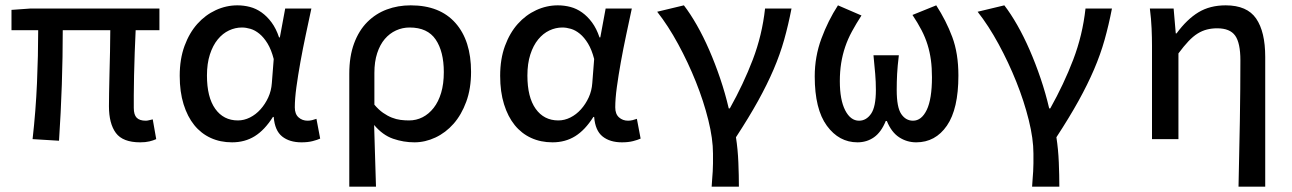

<svg xmlns="http://www.w3.org/2000/svg" viewBox="-20 -521 4840 719"><path d="M505 12Q440 12 414 -23Q388 -58 388 -123Q388 -139 388.5 -172Q389 -205 390 -244.5Q391 -284 392 -327Q393 -370 393 -408H215Q215 -309 211.5 -204Q208 -99 201 6L102 0Q114 -106 118.5 -210Q123 -314 123 -408H23V-484L93 -489H577V-408H488Q486 -369 484.5 -324.5Q483 -280 482 -238.5Q481 -197 481 -164.5Q481 -132 481 -117Q481 -91 492 -80Q503 -69 526 -69Q531 -69 537 -70.5Q543 -72 552 -74L565 0Q554 5 539.5 8.5Q525 12 505 12Z M849 12Q805 12 769 -4.5Q733 -21 707.5 -52.5Q682 -84 667.5 -130.5Q653 -177 653 -237Q653 -300 671 -349Q689 -398 719 -431.5Q749 -465 788 -483Q827 -501 869 -501Q893 -501 916 -495Q939 -489 959.5 -474.5Q980 -460 997 -437Q1014 -414 1025 -381H1028L1048 -489H1146Q1136 -442 1125 -390.5Q1114 -339 1105 -289Q1096 -239 1090 -195Q1084 -151 1084 -119Q1084 -94 1098 -81.5Q1112 -69 1132 -69Q1140 -69 1148.5 -71Q1157 -73 1165 -76L1179 -2Q1168 3 1150.5 7.5Q1133 12 1109 12Q1064 12 1036.5 -10Q1009 -32 1005 -83H1002Q971 -34 934 -11Q897 12 849 12ZM871 -70Q894 -70 916 -81Q938 -92 955.5 -111.5Q973 -131 984.5 -156Q996 -181 998 -210L1005 -300Q996 -335 982 -358Q968 -381 951.5 -394.5Q935 -408 918 -413Q901 -418 886 -418Q861 -418 837.5 -407Q814 -396 795.5 -373.5Q777 -351 766 -317Q755 -283 755 -238Q755 -157 786 -113.5Q817 -70 871 -70Z M1288 178V-245Q1288 -310 1306 -358.5Q1324 -407 1355.5 -438.5Q1387 -470 1428.5 -485.5Q1470 -501 1518 -501Q1627 -501 1685.5 -435Q1744 -369 1744 -252Q1744 -189 1726 -140Q1708 -91 1678.5 -57.5Q1649 -24 1610.5 -6Q1572 12 1532 12Q1491 12 1452 -1.5Q1413 -15 1381 -53Q1383 10 1384.5 63.5Q1386 117 1388 178ZM1512 -70Q1539 -70 1562.5 -82Q1586 -94 1604 -117Q1622 -140 1632 -173.5Q1642 -207 1642 -251Q1642 -328 1611.5 -373Q1581 -418 1514 -418Q1487 -418 1463 -407Q1439 -396 1421 -375Q1403 -354 1392.5 -322Q1382 -290 1382 -248V-129Q1398 -110 1414.5 -98.5Q1431 -87 1447.5 -80.5Q1464 -74 1480 -72Q1496 -70 1512 -70Z M2049 12Q2005 12 1969 -4.5Q1933 -21 1907.5 -52.5Q1882 -84 1867.5 -130.5Q1853 -177 1853 -237Q1853 -300 1871 -349Q1889 -398 1919 -431.5Q1949 -465 1988 -483Q2027 -501 2069 -501Q2093 -501 2116 -495Q2139 -489 2159.5 -474.5Q2180 -460 2197 -437Q2214 -414 2225 -381H2228L2248 -489H2346Q2336 -442 2325 -390.5Q2314 -339 2305 -289Q2296 -239 2290 -195Q2284 -151 2284 -119Q2284 -94 2298 -81.5Q2312 -69 2332 -69Q2340 -69 2348.5 -71Q2357 -73 2365 -76L2379 -2Q2368 3 2350.5 7.5Q2333 12 2309 12Q2264 12 2236.5 -10Q2209 -32 2205 -83H2202Q2171 -34 2134 -11Q2097 12 2049 12ZM2071 -70Q2094 -70 2116 -81Q2138 -92 2155.5 -111.5Q2173 -131 2184.5 -156Q2196 -181 2198 -210L2205 -300Q2196 -335 2182 -358Q2168 -381 2151.5 -394.5Q2135 -408 2118 -413Q2101 -418 2086 -418Q2061 -418 2037.5 -407Q2014 -396 1995.5 -373.5Q1977 -351 1966 -317Q1955 -283 1955 -238Q1955 -157 1986 -113.5Q2017 -70 2071 -70Z M2645 178Q2646 162 2647 148.5Q2648 135 2649 121Q2650 107 2650 91Q2650 75 2650 54Q2650 -1 2632.5 -71.5Q2615 -142 2586 -214.5Q2557 -287 2519.5 -356Q2482 -425 2441 -477L2541 -501Q2565 -470 2589.5 -427Q2614 -384 2636 -333.5Q2658 -283 2677 -227Q2696 -171 2709 -115H2713Q2764 -206 2799 -297.5Q2834 -389 2845 -489H2944Q2932 -427 2916.5 -372Q2901 -317 2877 -261Q2853 -205 2819 -143.5Q2785 -82 2736 -7Q2743 38 2745 87Q2747 136 2747 178Z M3191 12Q3122 12 3076.5 -50Q3031 -112 3031 -235Q3031 -309 3056 -376.5Q3081 -444 3118 -501L3206 -463Q3186 -432 3170.5 -403.5Q3155 -375 3145 -345.5Q3135 -316 3130 -284.5Q3125 -253 3125 -217Q3125 -147 3145 -108Q3165 -69 3197 -69Q3224 -69 3242 -95Q3260 -121 3260 -184Q3260 -215 3257.5 -244Q3255 -273 3251 -314H3346Q3341 -273 3339.5 -244Q3338 -215 3338 -184Q3338 -119 3355 -94Q3372 -69 3399 -69Q3431 -69 3450.5 -109.5Q3470 -150 3470 -232Q3470 -267 3466 -296.5Q3462 -326 3453.5 -353.5Q3445 -381 3431 -408Q3417 -435 3397 -465L3486 -501Q3523 -444 3546 -382.5Q3569 -321 3569 -238Q3569 -113 3526 -50.5Q3483 12 3411 12Q3376 12 3347 -7Q3318 -26 3301 -68H3297Q3280 -26 3253 -7Q3226 12 3191 12Z M3845 178Q3846 162 3847 148.5Q3848 135 3849 121Q3850 107 3850 91Q3850 75 3850 54Q3850 -1 3832.5 -71.5Q3815 -142 3786 -214.5Q3757 -287 3719.5 -356Q3682 -425 3641 -477L3741 -501Q3765 -470 3789.5 -427Q3814 -384 3836 -333.5Q3858 -283 3877 -227Q3896 -171 3909 -115H3913Q3964 -206 3999 -297.5Q4034 -389 4045 -489H4144Q4132 -427 4116.5 -372Q4101 -317 4077 -261Q4053 -205 4019 -143.5Q3985 -82 3936 -7Q3943 38 3945 87Q3947 136 3947 178Z M4618 178Q4619 119 4620.5 56.5Q4622 -6 4623 -67.5Q4624 -129 4624.5 -187Q4625 -245 4625 -295Q4625 -360 4605.5 -387.5Q4586 -415 4538 -415Q4518 -415 4500 -410.5Q4482 -406 4465 -395.5Q4448 -385 4430.5 -366.5Q4413 -348 4393 -321V0H4294V-350Q4294 -379 4292.5 -414.5Q4291 -450 4286 -489H4375L4383 -396H4386Q4425 -449 4468 -475Q4511 -501 4570 -501Q4650 -501 4684 -451.5Q4718 -402 4718 -308V178Z"/></svg>

Font: SauceCodePro Nerd Font Mono
Style: Regular
Weight: 500
Monospace: yes
Designer: Paul D. Hunt, Teo Tuominen
Foundry: Adobe Systems Incorporated
Version: Version 2.030;PS 1.000;hotconv 16.6.51;makeotf.lib2.5.65220;